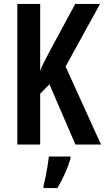

<svg xmlns="http://www.w3.org/2000/svg" viewBox="-20 -734 533 975"><path d="M493 0H363L231 -306L184 -258V0H68V-714H184V-374Q190 -391 202 -415.5Q214 -440 232 -473L362 -714H488L313 -396ZM338 71Q327 109 309 149Q291 189 271 221H201V209Q206 191 211.5 164Q217 137 221.5 109Q226 81 228 61H338Z"/></svg>

Font: Noto Sans Lao ExtraCondensed SemiBold
Style: Regular
Weight: 600
Width: 2
Designer: Monotype Design Team
Foundry: Monotype Imaging Inc.
Version: Version 2.003; ttfautohint (v1.8.4.7-5d5b)